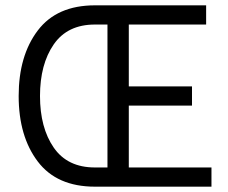

<svg xmlns="http://www.w3.org/2000/svg" viewBox="-20 -700 855 720"><path d="M336 0Q193 0 121.5 -94.5Q50 -189 50 -340Q50 -491 121.5 -585.5Q193 -680 336 -680H753V-608H463V-376H700V-304H463V-72H773V0ZM336 -72H383V-608H336Q233 -608 181.5 -533.5Q130 -459 130 -340Q130 -221 181.5 -146.5Q233 -72 336 -72Z"/></svg>

Font: Imprima
Style: Regular
Weight: 400
Version: Version 1.001